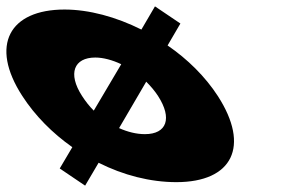

<svg xmlns="http://www.w3.org/2000/svg" viewBox="-213 -558 894 604"><path d="M354.5 -484 274.5 -538 231.8 -465C151.9 -505 67 -528 -10 -528C-183 -528 -246.5 -416 -142.8 -256C-102.7 -194 -48 -139 14.5 -95L-25.1 -28L54.8 26L97.2 -46C174.5 -7 259.7 15 341.7 15C518.7 15 574.5 -98 472.2 -256C432.7 -317 377 -372 314.2 -415ZM45.2 -256C-0.8 -327 19.8 -377 86.8 -377C111.8 -377 141 -369 168.4 -356L82 -210C67.9 -224 56.2 -239 45.2 -256ZM242.9 -136C215.9 -136 188.4 -143 161.6 -155L247 -301C261.1 -287 273.8 -272 284.2 -256C329.5 -186 311.9 -136 242.9 -136Z"/></svg>

Font: Hussar
Style: BdOpOblSeven
Weight: 700
Foundry: Cannot Into Space Fonts
Version: Version 2.00